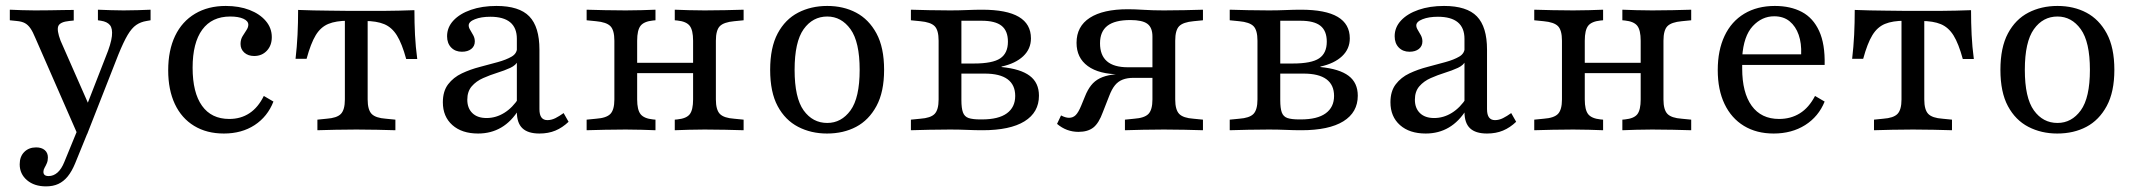

<svg xmlns="http://www.w3.org/2000/svg" viewBox="-20 -447 7337 659"><path d="M246 13.7 101.6 -316.1Q92.7 -337.9 84.3 -350Q75.8 -362.1 65.3 -367.7Q54.8 -373.4 37.1 -375L13.7 -377.4V-413.7Q32.3 -412.9 55.2 -412.1Q78.2 -411.3 99.2 -411.3H100.8H101.6Q125.8 -411.3 150.8 -411.7Q175.8 -412.1 197.6 -412.5Q219.4 -412.9 233.1 -412.9V-376.6L217.7 -375Q186.3 -371.8 180.2 -357.7Q174.2 -343.5 187.9 -307.3L288.7 -78.2L274.2 -75.8L342.7 -251.6Q361.3 -296.8 364.1 -323Q366.9 -349.2 357.3 -360.9Q347.6 -372.6 326.6 -375.8L316.1 -377.4V-413.7Q337.1 -412.9 360.1 -412.1Q383.1 -411.3 404 -411.3Q429.8 -411.3 453.2 -412.1Q476.6 -412.9 496.8 -413.7V-377.4L483.1 -375Q462.9 -371.8 447.6 -361.3Q432.3 -350.8 418.1 -327Q404 -303.2 386.3 -259.7L279 13.7ZM137.9 192.7Q97.6 192.7 72.6 171.4Q47.6 150 47.6 116.9Q47.6 90.3 63.3 74.6Q79 58.9 104 58.9Q122.6 58.9 133.5 68.1Q144.4 77.4 144.4 93.5Q144.4 104.8 140.7 113.3Q137.1 121.8 133.1 128.6Q129 135.5 129 142.7Q129 157.3 146.8 157.3Q163.7 157.3 177.4 145.2Q191.1 133.1 200.8 108.9L252.4 -16.9L283.9 0.8L237.9 113.7Q226.6 141.1 212.5 158.5Q198.4 175.8 180.2 184.3Q162.1 192.7 137.9 192.7Z M748.4 11.3Q689.5 11.3 646.4 -14.9Q603.2 -41.1 580.2 -89.9Q557.3 -138.7 557.3 -205.6Q557.3 -274.2 581 -323.8Q604.8 -373.4 649.6 -400Q694.4 -426.6 754.8 -426.6Q800.8 -426.6 836.3 -412.9Q871.8 -399.2 892.3 -375Q912.9 -350.8 912.9 -319.4Q912.9 -291.1 896 -273Q879 -254.8 852.4 -254.8Q831.5 -254.8 818.5 -266.5Q805.6 -278.2 805.6 -296Q805.6 -311.3 812.5 -322.6Q819.4 -333.9 825.8 -343.5Q832.3 -353.2 832.3 -362.1Q832.3 -375 815.3 -382.7Q798.4 -390.3 770.2 -390.3Q707.3 -390.3 674.2 -345.2Q641.1 -300 641.1 -214.5Q641.1 -129 673.4 -83.9Q705.6 -38.7 766.9 -38.7Q806.5 -38.7 836.3 -58.5Q866.1 -78.2 885.5 -117.7L918.5 -98.4Q898.4 -46.8 854 -17.7Q809.7 11.3 748.4 11.3Z M1203.2 -2.4Q1162.1 -2.4 1131.5 -1.6Q1100.8 -0.8 1069.4 0V-36.3L1100.8 -39.5Q1136.3 -41.9 1150 -56Q1163.7 -70.2 1163.7 -105.6V-206.5H1241.9V-105.6Q1241.9 -70.2 1255.6 -56Q1269.4 -41.9 1304.8 -39.5L1337.1 -36.3V0Q1304.8 -0.8 1274.2 -1.6Q1243.5 -2.4 1203.2 -2.4ZM1175 -375.8Q1133.1 -375.8 1106.9 -364.9Q1080.6 -354 1063.7 -326.2Q1046.8 -298.4 1032.3 -245.2H994.4Q999.2 -286.3 1001.2 -327.4Q1003.2 -368.5 1003.2 -412.9Q1029 -412.1 1055.6 -411.3Q1082.3 -410.5 1108.1 -410.5L1175 -409.7H1231.5H1298.4Q1324.2 -409.7 1350.4 -410.5Q1376.6 -411.3 1402.4 -412.1Q1402.4 -368.5 1404.4 -327.4Q1406.5 -286.3 1412.1 -244.4H1374.2Q1359.7 -297.6 1342.3 -325.4Q1325 -353.2 1298.8 -364.1Q1272.6 -375 1231.5 -375ZM1163.7 -206.5V-385.5H1241.9V-206.5Z M1754 -206.5V-313.7Q1754 -351.6 1731 -370.6Q1708.1 -389.5 1662.9 -389.5Q1631.5 -389.5 1610.1 -381Q1588.7 -372.6 1588.7 -359.7Q1588.7 -352.4 1594 -344Q1599.2 -335.5 1604.4 -325.8Q1609.7 -316.1 1609.7 -304.8Q1609.7 -288.7 1597.6 -279Q1585.5 -269.4 1565.3 -269.4Q1542.7 -269.4 1528.6 -283.9Q1514.5 -298.4 1514.5 -322.6Q1514.5 -353.2 1536.3 -376.6Q1558.1 -400 1596.4 -413.3Q1634.7 -426.6 1683.9 -426.6Q1762.1 -426.6 1796.8 -390.7Q1831.5 -354.8 1831.5 -276.6V-206.5ZM1621 11.3Q1565.3 11.3 1532.7 -17.7Q1500 -46.8 1500 -96Q1500 -133.9 1518.1 -157.7Q1536.3 -181.5 1565.3 -195.2Q1594.4 -208.9 1627 -217.3Q1659.7 -225.8 1688.7 -233.9Q1717.7 -241.9 1736.3 -252.8Q1754.8 -263.7 1754.8 -283.9L1758.1 -238.7Q1751.6 -223.4 1731.5 -214.1Q1711.3 -204.8 1686.7 -197.2Q1662.1 -189.5 1638.3 -179Q1614.5 -168.5 1599.2 -150.8Q1583.9 -133.1 1583.9 -104.8Q1583.9 -75.8 1601.2 -58.9Q1618.5 -41.9 1650 -41.9Q1682.3 -41.9 1710.9 -59.7Q1739.5 -77.4 1761.3 -111.3V-71.8Q1735.5 -29.8 1700.4 -9.3Q1665.3 11.3 1621 11.3ZM1831.5 -72.6Q1831.5 -53.2 1838.3 -44Q1845.2 -34.7 1858.9 -34.7Q1872.6 -34.7 1886.3 -41.5Q1900 -48.4 1914.5 -58.9L1931.5 -29Q1910.5 -8.9 1886.3 1.2Q1862.1 11.3 1831.5 11.3Q1791.9 11.3 1773 -6.9Q1754 -25 1754 -62.9V-206.5H1831.5Z M2398.4 -2.4Q2367.7 -2.4 2344 -1.6Q2320.2 -0.8 2296 0V-36.3L2304.8 -37.1Q2336.3 -40.3 2347.6 -55.2Q2358.9 -70.2 2358.9 -105.6V-206.5H2437.1V-105.6Q2437.1 -70.2 2450.8 -56Q2464.5 -41.9 2500 -39.5L2532.3 -36.3V0Q2500 -0.8 2469.4 -1.6Q2438.7 -2.4 2398.4 -2.4ZM2127.4 -2.4Q2087.1 -2.4 2056.5 -1.6Q2025.8 -0.8 1993.5 0V-36.3L2025.8 -39.5Q2061.3 -41.9 2075 -56Q2088.7 -70.2 2088.7 -105.6V-307.3Q2088.7 -343.5 2075 -357.3Q2061.3 -371 2025.8 -374.2L1993.5 -377.4V-413.7Q2025.8 -412.9 2056.5 -412.1Q2087.1 -411.3 2127.4 -411.3Q2158.1 -411.3 2181.9 -412.1Q2205.6 -412.9 2229.8 -413.7V-377.4L2221 -376.6Q2190.3 -373.4 2178.6 -358.5Q2166.9 -343.5 2166.9 -307.3V-105.6Q2166.9 -70.2 2178.6 -55.2Q2190.3 -40.3 2221 -37.1L2229.8 -36.3V0Q2205.6 -0.8 2181.9 -1.6Q2158.1 -2.4 2127.4 -2.4ZM2358.9 -206.5V-307.3Q2358.9 -343.5 2347.2 -358.5Q2335.5 -373.4 2304.8 -376.6L2296 -377.4V-413.7Q2320.2 -412.9 2344 -412.1Q2367.7 -411.3 2398.4 -411.3Q2438.7 -411.3 2469.4 -412.1Q2500 -412.9 2532.3 -413.7V-377.4L2500 -374.2Q2464.5 -371 2450.8 -357.3Q2437.1 -343.5 2437.1 -307.3V-206.5ZM2137.9 -196V-231.5H2387.9V-196Z M2818.5 11.3Q2763.7 11.3 2719.4 -11.7Q2675 -34.7 2649.2 -82.7Q2623.4 -130.6 2623.4 -207.3Q2623.4 -283.9 2649.2 -332.3Q2675 -380.6 2719.4 -403.6Q2763.7 -426.6 2819.4 -426.6Q2875 -426.6 2918.5 -403.6Q2962.1 -380.6 2988.3 -332.3Q3014.5 -283.9 3014.5 -207.3Q3014.5 -131.5 2988.3 -83.1Q2962.1 -34.7 2918.5 -11.7Q2875 11.3 2818.5 11.3ZM2819.4 -25Q2867.7 -25 2899.2 -68.1Q2930.6 -111.3 2930.6 -207.3Q2930.6 -303.2 2899.2 -346.8Q2867.7 -390.3 2819.4 -390.3Q2769.4 -390.3 2738.3 -346.8Q2707.3 -303.2 2707.3 -207.3Q2707.3 -111.3 2738.3 -68.1Q2769.4 -25 2819.4 -25Z M3240.3 -2.4Q3200 -2.4 3169.4 -1.6Q3138.7 -0.8 3106.5 0V-36.3L3138.7 -39.5Q3174.2 -41.9 3187.9 -56Q3201.6 -70.2 3201.6 -105.6V-307.3Q3201.6 -343.5 3187.9 -357.3Q3174.2 -371 3138.7 -374.2L3106.5 -377.4V-413.7Q3138.7 -412.9 3169.4 -412.1Q3200 -411.3 3240.3 -411.3H3241.1Q3271 -411.3 3298.8 -412.5Q3326.6 -413.7 3350.8 -413.7Q3435.5 -413.7 3477 -389.1Q3518.5 -364.5 3518.5 -315.3Q3518.5 -279 3491.9 -254Q3465.3 -229 3417.7 -218.5V-216.9Q3483.1 -210.5 3514.5 -186.7Q3546 -162.9 3546 -118.5Q3546 -61.3 3496.4 -30.6Q3446.8 0 3352.4 0Q3326.6 0 3299.2 -1.2Q3271.8 -2.4 3241.1 -2.4ZM3279.8 -103.2Q3279.8 -75.8 3285.1 -61.3Q3290.3 -46.8 3304.4 -41.9Q3318.5 -37.1 3345.2 -37.1H3350Q3407.3 -37.1 3435.9 -58.1Q3464.5 -79 3464.5 -117.7Q3464.5 -155.6 3438.3 -175Q3412.1 -194.4 3359.7 -194.4H3254V-229H3322.6Q3387.1 -229 3413.3 -246.8Q3439.5 -264.5 3439.5 -304Q3439.5 -341.1 3417.7 -358.5Q3396 -375.8 3349.2 -375.8H3272.6L3279.8 -381.5Z M3975 -2.4Q3933.9 -2.4 3903.2 -1.6Q3872.6 -0.8 3841.1 0V-36.3L3872.6 -39.5Q3908.1 -41.9 3921.8 -56Q3935.5 -70.2 3935.5 -105.6V-321.8Q3935.5 -352.4 3918.1 -365.3Q3900.8 -378.2 3859.7 -378.2Q3806.5 -378.2 3781 -358.5Q3755.6 -338.7 3755.6 -298.4Q3755.6 -257.3 3779.4 -236.7Q3803.2 -216.1 3851.6 -216.1H3964.5V-191.9H3825Q3752.4 -191.9 3713.7 -220.2Q3675 -248.4 3675 -300Q3675 -356.5 3720.6 -385.9Q3766.1 -415.3 3851.6 -415.3Q3874.2 -415.3 3905.6 -413.3Q3937.1 -411.3 3974.2 -411.3H3975Q4015.3 -411.3 4046 -412.1Q4076.6 -412.9 4108.9 -413.7V-377.4L4076.6 -374.2Q4041.1 -371 4027.4 -357.3Q4013.7 -343.5 4013.7 -307.3V-105.6Q4013.7 -70.2 4027.4 -56Q4041.1 -41.9 4076.6 -39.5L4108.9 -36.3V0Q4076.6 -0.8 4046 -1.6Q4015.3 -2.4 3975 -2.4ZM3681.5 5.6Q3661.3 5.6 3642.7 -1.2Q3624.2 -8.1 3608.1 -21.8L3621.8 -50.8Q3637.1 -42.7 3649.2 -42.7Q3662.9 -42.7 3672.2 -52Q3681.5 -61.3 3691.1 -84.7L3704 -116.1Q3712.9 -138.7 3725 -154Q3737.1 -169.4 3754.8 -178.2Q3772.6 -187.1 3797.6 -190.7Q3822.6 -194.4 3857.3 -194.4H3956.5V-179.8H3870.2Q3849.2 -179.8 3833.5 -173.8Q3817.7 -167.7 3806.9 -154.4Q3796 -141.1 3787.1 -117.7L3765.3 -62.1Q3751.6 -24.2 3732.7 -9.3Q3713.7 5.6 3681.5 5.6Z M4334.7 -2.4Q4294.4 -2.4 4263.7 -1.6Q4233.1 -0.8 4200.8 0V-36.3L4233.1 -39.5Q4268.5 -41.9 4282.3 -56Q4296 -70.2 4296 -105.6V-307.3Q4296 -343.5 4282.3 -357.3Q4268.5 -371 4233.1 -374.2L4200.8 -377.4V-413.7Q4233.1 -412.9 4263.7 -412.1Q4294.4 -411.3 4334.7 -411.3H4335.5Q4365.3 -411.3 4393.1 -412.5Q4421 -413.7 4445.2 -413.7Q4529.8 -413.7 4571.4 -389.1Q4612.9 -364.5 4612.9 -315.3Q4612.9 -279 4586.3 -254Q4559.7 -229 4512.1 -218.5V-216.9Q4577.4 -210.5 4608.9 -186.7Q4640.3 -162.9 4640.3 -118.5Q4640.3 -61.3 4590.7 -30.6Q4541.1 0 4446.8 0Q4421 0 4393.5 -1.2Q4366.1 -2.4 4335.5 -2.4ZM4374.2 -103.2Q4374.2 -75.8 4379.4 -61.3Q4384.7 -46.8 4398.8 -41.9Q4412.9 -37.1 4439.5 -37.1H4444.4Q4501.6 -37.1 4530.2 -58.1Q4558.9 -79 4558.9 -117.7Q4558.9 -155.6 4532.7 -175Q4506.5 -194.4 4454 -194.4H4348.4V-229H4416.9Q4481.5 -229 4507.7 -246.8Q4533.9 -264.5 4533.9 -304Q4533.9 -341.1 4512.1 -358.5Q4490.3 -375.8 4443.5 -375.8H4366.9L4374.2 -381.5Z M5006.5 -206.5V-313.7Q5006.5 -351.6 4983.5 -370.6Q4960.5 -389.5 4915.3 -389.5Q4883.9 -389.5 4862.5 -381Q4841.1 -372.6 4841.1 -359.7Q4841.1 -352.4 4846.4 -344Q4851.6 -335.5 4856.9 -325.8Q4862.1 -316.1 4862.1 -304.8Q4862.1 -288.7 4850 -279Q4837.9 -269.4 4817.7 -269.4Q4795.2 -269.4 4781 -283.9Q4766.9 -298.4 4766.9 -322.6Q4766.9 -353.2 4788.7 -376.6Q4810.5 -400 4848.8 -413.3Q4887.1 -426.6 4936.3 -426.6Q5014.5 -426.6 5049.2 -390.7Q5083.9 -354.8 5083.9 -276.6V-206.5ZM4873.4 11.3Q4817.7 11.3 4785.1 -17.7Q4752.4 -46.8 4752.4 -96Q4752.4 -133.9 4770.6 -157.7Q4788.7 -181.5 4817.7 -195.2Q4846.8 -208.9 4879.4 -217.3Q4912.1 -225.8 4941.1 -233.9Q4970.2 -241.9 4988.7 -252.8Q5007.3 -263.7 5007.3 -283.9L5010.5 -238.7Q5004 -223.4 4983.9 -214.1Q4963.7 -204.8 4939.1 -197.2Q4914.5 -189.5 4890.7 -179Q4866.9 -168.5 4851.6 -150.8Q4836.3 -133.1 4836.3 -104.8Q4836.3 -75.8 4853.6 -58.9Q4871 -41.9 4902.4 -41.9Q4934.7 -41.9 4963.3 -59.7Q4991.9 -77.4 5013.7 -111.3V-71.8Q4987.9 -29.8 4952.8 -9.3Q4917.7 11.3 4873.4 11.3ZM5083.9 -72.6Q5083.9 -53.2 5090.7 -44Q5097.6 -34.7 5111.3 -34.7Q5125 -34.7 5138.7 -41.5Q5152.4 -48.4 5166.9 -58.9L5183.9 -29Q5162.9 -8.9 5138.7 1.2Q5114.5 11.3 5083.9 11.3Q5044.4 11.3 5025.4 -6.9Q5006.5 -25 5006.5 -62.9V-206.5H5083.9Z M5650.8 -2.4Q5620.2 -2.4 5596.4 -1.6Q5572.6 -0.8 5548.4 0V-36.3L5557.3 -37.1Q5588.7 -40.3 5600 -55.2Q5611.3 -70.2 5611.3 -105.6V-206.5H5689.5V-105.6Q5689.5 -70.2 5703.2 -56Q5716.9 -41.9 5752.4 -39.5L5784.7 -36.3V0Q5752.4 -0.8 5721.8 -1.6Q5691.1 -2.4 5650.8 -2.4ZM5379.8 -2.4Q5339.5 -2.4 5308.9 -1.6Q5278.2 -0.8 5246 0V-36.3L5278.2 -39.5Q5313.7 -41.9 5327.4 -56Q5341.1 -70.2 5341.1 -105.6V-307.3Q5341.1 -343.5 5327.4 -357.3Q5313.7 -371 5278.2 -374.2L5246 -377.4V-413.7Q5278.2 -412.9 5308.9 -412.1Q5339.5 -411.3 5379.8 -411.3Q5410.5 -411.3 5434.3 -412.1Q5458.1 -412.9 5482.3 -413.7V-377.4L5473.4 -376.6Q5442.7 -373.4 5431 -358.5Q5419.4 -343.5 5419.4 -307.3V-105.6Q5419.4 -70.2 5431 -55.2Q5442.7 -40.3 5473.4 -37.1L5482.3 -36.3V0Q5458.1 -0.8 5434.3 -1.6Q5410.5 -2.4 5379.8 -2.4ZM5611.3 -206.5V-307.3Q5611.3 -343.5 5599.6 -358.5Q5587.9 -373.4 5557.3 -376.6L5548.4 -377.4V-413.7Q5572.6 -412.9 5596.4 -412.1Q5620.2 -411.3 5650.8 -411.3Q5691.1 -411.3 5721.8 -412.1Q5752.4 -412.9 5784.7 -413.7V-377.4L5752.4 -374.2Q5716.9 -371 5703.2 -357.3Q5689.5 -343.5 5689.5 -307.3V-206.5ZM5390.3 -196V-231.5H5640.3V-196Z M6067.7 11.3Q6008.9 11.3 5965.7 -14.9Q5922.6 -41.1 5899.2 -89.9Q5875.8 -138.7 5875.8 -206.5Q5875.8 -274.2 5899.2 -323.8Q5922.6 -373.4 5966.9 -400Q6011.3 -426.6 6071.8 -426.6Q6125.8 -426.6 6164.5 -406Q6203.2 -385.5 6223.8 -340.7Q6244.4 -296 6242.7 -224.2H5927.4L5926.6 -260.5H6162.1Q6163.7 -298.4 6153.6 -327.4Q6143.5 -356.5 6122.6 -373.8Q6101.6 -391.1 6069.4 -391.1Q6027.4 -391.1 5996 -357.3Q5964.5 -323.4 5959.7 -251.6L5960.5 -249.2Q5959.7 -241.1 5959.7 -231.9Q5959.7 -222.6 5959.7 -212.1Q5959.7 -129 5992.3 -83.9Q6025 -38.7 6086.3 -38.7Q6126.6 -38.7 6157.7 -58.1Q6188.7 -77.4 6209.7 -117.7L6242.7 -98.4Q6221.8 -46.8 6175.8 -17.7Q6129.8 11.3 6067.7 11.3Z M6546 -2.4Q6504.8 -2.4 6474.2 -1.6Q6443.5 -0.8 6412.1 0V-36.3L6443.5 -39.5Q6479 -41.9 6492.7 -56Q6506.5 -70.2 6506.5 -105.6V-206.5H6584.7V-105.6Q6584.7 -70.2 6598.4 -56Q6612.1 -41.9 6647.6 -39.5L6679.8 -36.3V0Q6647.6 -0.8 6616.9 -1.6Q6586.3 -2.4 6546 -2.4ZM6517.7 -375.8Q6475.8 -375.8 6449.6 -364.9Q6423.4 -354 6406.5 -326.2Q6389.5 -298.4 6375 -245.2H6337.1Q6341.9 -286.3 6344 -327.4Q6346 -368.5 6346 -412.9Q6371.8 -412.1 6398.4 -411.3Q6425 -410.5 6450.8 -410.5L6517.7 -409.7H6574.2H6641.1Q6666.9 -409.7 6693.1 -410.5Q6719.4 -411.3 6745.2 -412.1Q6745.2 -368.5 6747.2 -327.4Q6749.2 -286.3 6754.8 -244.4H6716.9Q6702.4 -297.6 6685.1 -325.4Q6667.7 -353.2 6641.5 -364.1Q6615.3 -375 6574.2 -375ZM6506.5 -206.5V-385.5H6584.7V-206.5Z M7041.1 11.3Q6986.3 11.3 6941.9 -11.7Q6897.6 -34.7 6871.8 -82.7Q6846 -130.6 6846 -207.3Q6846 -283.9 6871.8 -332.3Q6897.6 -380.6 6941.9 -403.6Q6986.3 -426.6 7041.9 -426.6Q7097.6 -426.6 7141.1 -403.6Q7184.7 -380.6 7210.9 -332.3Q7237.1 -283.9 7237.1 -207.3Q7237.1 -131.5 7210.9 -83.1Q7184.7 -34.7 7141.1 -11.7Q7097.6 11.3 7041.1 11.3ZM7041.9 -25Q7090.3 -25 7121.8 -68.1Q7153.2 -111.3 7153.2 -207.3Q7153.2 -303.2 7121.8 -346.8Q7090.3 -390.3 7041.9 -390.3Q6991.9 -390.3 6960.9 -346.8Q6929.8 -303.2 6929.8 -207.3Q6929.8 -111.3 6960.9 -68.1Q6991.9 -25 7041.9 -25Z"/></svg>

Font: Playfair 9pt
Style: Regular
Weight: 400
Designer: Claus Eggers Sørensen
Foundry: Claus Eggers Sørensen
Version: Version 2.203